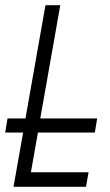

<svg xmlns="http://www.w3.org/2000/svg" viewBox="-21 -720 425 739"><path d="M320 -57 310 -1H31L68 -210H-1L8 -264H77L154 -700H211L134 -264H353L344 -210H125L98 -57H320Z"/></svg>

Font: Marvel
Style: Italic
Weight: 400
Italic angle: -12°
Designer: Carolina Trebol
Foundry: Carolina Trebol
Version: Version 1.001